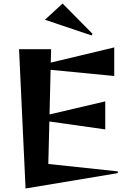

<svg xmlns="http://www.w3.org/2000/svg" viewBox="-20 -1059 729 1089"><path d="M88 -780H270L268 -704L628 -790V-628L267 -663L261 -410L577 -484V-325L260 -370L254 -129L648 -87V-77L125 10ZM335 -1039 505 -867 499 -858 235 -947Z"/></svg>

Font: Tiejili SC
Style: Regular
Weight: 400
Designer: Buernia
Foundry: Ershou Xiaoxi Press
Version: Version 1.100